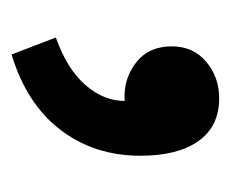

<svg xmlns="http://www.w3.org/2000/svg" viewBox="-54 -159 408 340"><g transform="rotate(90 150.0 11.0)"><path d="M76.5 194.5 46.4 116.1Q102.2 96.5 130.9 63.3Q159.6 30.2 158.7 -7.9L156.3 -106.4L204.3 -24Q193.3 -14.8 179.9 -10.2Q166.4 -5.5 150.8 -5.5Q116.1 -5.5 89.1 -27.3Q62.1 -49.1 62.1 -89.3Q62.1 -127.1 89.3 -150.1Q116.4 -173.1 154.1 -173.1Q203.8 -173.1 229.8 -136.4Q255.8 -99.7 255.8 -33.7Q255.8 47.8 210 107.9Q164.1 168 76.5 194.5Z"/></g></svg>

Font: Source Sans 3 Variable
Style: Regular
Weight: 200
Designer: Paul D. Hunt
Foundry: Adobe Systems Incorporated
Version: Version 3.026